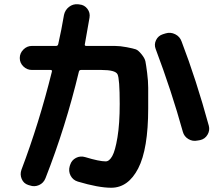

<svg xmlns="http://www.w3.org/2000/svg" viewBox="-20 -836 1040 903"><path d="M130 -507Q107 -507 90 -523.5Q73 -540 73 -563Q73 -586 90 -603Q107 -620 130 -620H244Q252 -620 254 -629Q269 -695 281 -766Q286 -789 304.5 -803.5Q323 -818 347 -816L354 -815Q377 -813 391 -794.5Q405 -776 401 -753Q388 -677 379 -628Q377 -620 386 -620H443Q494 -620 519.5 -620Q545 -620 576 -614Q607 -608 618.5 -604Q630 -600 645.5 -581Q661 -562 664 -547Q667 -532 672 -493.5Q677 -455 677 -423Q677 -391 677 -327Q677 -135 630 -44Q583 47 503 47Q443 47 346 18Q323 11 312 -10Q301 -31 308 -55L310 -61Q317 -83 337.5 -93.5Q358 -104 381 -97Q447 -77 477 -77Q494 -77 508 -102Q522 -127 532.5 -190.5Q543 -254 543 -347Q543 -467 532.5 -487Q522 -507 457 -507H361Q353 -507 351 -499Q289 -240 194 2Q185 25 163.5 34.5Q142 44 120 36L113 34Q91 27 82 5.5Q73 -16 81 -38Q164 -257 224 -499Q226 -507 218 -507ZM840 -216Q787 -407 712 -606Q704 -627 714 -647.5Q724 -668 746 -675L759 -679Q782 -686 804 -675Q826 -664 834 -641Q903 -461 962 -245Q968 -223 956 -202.5Q944 -182 921 -177L909 -175Q886 -170 866 -182Q846 -194 840 -216Z"/></svg>

Font: Rounded Mplus 1c Bold
Style: Bold
Weight: 700
Version: Version 1.059.20150529